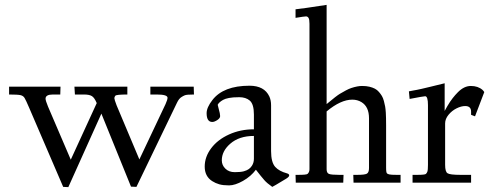

<svg xmlns="http://www.w3.org/2000/svg" viewBox="-20 -746 2014 784"><path d="M196 -360.1Q166 -360.1 166 -343Q166 -335.4 176 -311L269 -94L375 -325Q365.7 -347.2 355.2 -353.6Q344.7 -360.1 323 -360.1H285.9L283.9 -392.1H500V-360.1Q455.1 -360.1 451 -355.1Q447 -350.1 447 -345Q447 -339.8 456.1 -315.9L549.1 -95L656 -321Q664.1 -339.1 664.1 -346.7Q664.1 -360.1 620.1 -360.1H594V-392.1H771L772 -360.1Q741.9 -360.1 734.6 -356.9Q727.3 -353.8 721.7 -350.1Q710.9 -343.8 702.9 -326.9L537.1 17.1L514.9 16.1L394 -282L259 18.1L238 17.1L99.1 -305.9Q85.7 -337.2 80.4 -345.9Q75.2 -354.7 64.2 -357.4Q53.2 -360.1 17.1 -360.1V-392.1H227.1L226.1 -360.1Z M846.9 -248Q823.7 -248 823.7 -283.9Q823.7 -307.1 847.2 -337.4Q892.3 -396 998.8 -396Q1059.3 -396 1079.8 -352.1Q1086.9 -336.7 1086.9 -315.9V-128.9Q1086.9 -83.5 1103.8 -64.5Q1119.6 -46.9 1151.9 -38.1Q1160.9 -35.6 1160.9 -29.8Q1160.9 -23.9 1148.2 -16.1Q1094.5 16.4 1091.8 17.1Q1069.6 1.5 1059.3 -10.5Q1046.6 -24.9 1024.9 -53Q1004.9 -25.9 972.3 -7.4Q939.7 11 915.4 11Q891.1 11 875.5 6.6Q859.9 2.2 846.2 -6.6Q815.9 -26.1 815.9 -65.8Q815.9 -105.5 842.3 -140.6Q868.7 -175.8 915.2 -196.9Q961.7 -218 1016.8 -218V-278.1Q1016.8 -321 999.8 -335.4Q983.6 -349.1 956.9 -349.1Q930.2 -349.1 914.6 -345.9Q898.9 -342.8 890.9 -338.1Q873.8 -328.4 868.9 -318.1Q870.4 -311.5 873 -301.8Q878.9 -280.8 878.9 -272Q878.9 -263.2 867.1 -255.6Q855.2 -248 846.9 -248ZM885.7 -91.3Q885.7 -71.5 900.3 -57.3Q914.8 -43 938.7 -43Q962.6 -43 975.7 -46.6Q988.8 -50.3 996.3 -55.9Q1003.9 -61.5 1008.8 -69.3Q1016.8 -81.8 1016.8 -97.9V-190.9Q956.3 -190.9 919.9 -158.9Q885.7 -128.9 885.7 -91.3Z M1418.7 -339.1Q1371.3 -339.1 1313.7 -291V-54.9Q1313.7 -39.8 1323.2 -35.9Q1332.8 -32 1364.7 -32H1382.8L1381.6 0H1187.7L1186.8 -32H1197.8Q1231.7 -32 1235.8 -35.9Q1243.7 -43 1243.7 -54.9V-648.9Q1243.7 -666.3 1240 -672.6Q1236.3 -679 1229.5 -679Q1222.7 -679 1186.8 -673.1V-708Q1214.1 -710.7 1313.7 -726.1V-321Q1355 -355.5 1367.9 -363Q1380.9 -370.6 1392.7 -377Q1404.5 -383.3 1414.6 -386.7Q1440.2 -395 1458.1 -395Q1476.1 -395 1488.8 -391.8Q1501.5 -388.7 1510.7 -383.9Q1520 -379.2 1527.3 -370.6Q1534.7 -362.1 1539.4 -354.1Q1544.2 -346.2 1547.6 -333.5Q1551 -320.8 1552.7 -311Q1554.4 -301.3 1555.4 -285.9Q1556.6 -266.6 1556.6 -233.9V-61Q1556.6 -40 1560.7 -37.5Q1564.7 -34.9 1570.3 -33.7Q1576.9 -32 1599.6 -32H1615.7V0H1423.6L1422.6 -32H1438.7Q1468.8 -32 1477.8 -36.7Q1486.8 -41.5 1486.8 -60.1V-262.9Q1486.8 -310.5 1455.8 -329.1Q1439.2 -339.1 1418.7 -339.1Z M1727.5 -316.9Q1727.5 -353 1716.1 -353Q1709.7 -353 1652.6 -342L1649.7 -373Q1658.2 -374.8 1668.5 -376.6Q1678.7 -378.4 1683.3 -379.3Q1688 -380.1 1701.5 -383.2Q1715.1 -386.2 1736.5 -391.5Q1757.8 -396.7 1795.7 -406V-293Q1795.7 -293.9 1806.9 -313Q1818.1 -332 1828.5 -345.3Q1838.9 -358.6 1849.9 -369.6Q1875.2 -395 1902.6 -395Q1931.9 -395 1950.2 -378.9Q1953.4 -376.2 1957.5 -370.1L1919.7 -271L1903.6 -277.1V-290Q1903.6 -313 1879.6 -313Q1863.3 -313 1844.4 -303.6Q1825.4 -294.2 1811.5 -277.3Q1797.6 -260.5 1797.6 -241.9V-73Q1797.6 -44.7 1807.4 -38.6Q1817.1 -32 1860.6 -32H1903.6V0H1664.6V-32H1683.6Q1715.3 -32 1719.2 -35.9Q1723.1 -39.8 1725.1 -45.2Q1727.5 -51.8 1727.5 -73Z"/></svg>

Font: Linden Hill
Style: Regular
Weight: 400
Version: Version 1.202